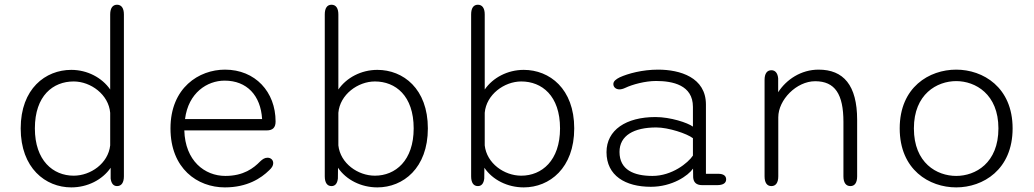

<svg xmlns="http://www.w3.org/2000/svg" viewBox="-20 -782 4373 812"><path d="M475 5C493.5 5 504 -9.5 504 -36.5V-721C504 -747.5 493.5 -762 475 -762C456.5 -762 446 -747.5 446 -721V-403.5C411.5 -453.5 349.5 -486.5 281.5 -486.5C172.5 -486.5 67.5 -407 67.5 -239C67.5 -71 172.5 10.5 281.5 10.5C350 10.5 413 -21.5 448 -72.5V-27C450.5 -6 460 5 475 5ZM446 -305V-167C437.5 -91 363.5 -39 291.5 -39C204.5 -39 127.5 -103 127.5 -239C127.5 -377.5 204.5 -437.5 291.5 -437.5C364 -437.5 439.5 -382 446 -305Z M931 10.5C1025.5 10.5 1084 -28 1118.5 -62C1129.5 -72 1135.5 -81.5 1135.5 -92C1135.5 -106 1125 -115 1111.5 -115C1099.5 -115 1090.5 -109 1080 -99C1052.5 -71 1010.5 -38 933 -38C845.5 -38 763 -102 759.5 -230.5H1108C1133.5 -230.5 1145.5 -242.5 1145.5 -268C1145.5 -393.5 1059.5 -487.5 931.5 -487.5C821.5 -487.5 701 -411 701 -239C701 -69 815 10.5 931 10.5ZM1088.5 -278.5H762.5C776.5 -390 856.5 -441 930 -441C1024 -441 1082.5 -378.5 1088.5 -278.5Z M1382 5C1397.5 5 1406.5 -6 1409 -27L1409.5 -72.5C1444 -21.5 1507 10.5 1576 10.5C1685 10.5 1789.5 -71 1789.5 -239C1789.5 -407 1685 -486.5 1576 -486.5C1507.5 -486.5 1445.5 -453.5 1411 -403.5V-721C1411 -747.5 1400.5 -762 1382 -762C1363.5 -762 1353.5 -747.5 1353.5 -721V-36.5C1353.5 -9.5 1363.5 5 1382 5ZM1411 -167V-305C1417.5 -382 1493.5 -437.5 1565.5 -437.5C1652.5 -437.5 1729.5 -377.5 1729.5 -239C1729.5 -103 1652.5 -39 1565.5 -39C1493.5 -39 1419.5 -91 1411 -167Z M2001 5C2016.5 5 2025.5 -6 2028 -27L2028.5 -72.5C2063 -21.5 2126 10.5 2195 10.5C2304 10.5 2408.5 -71 2408.5 -239C2408.5 -407 2304 -486.5 2195 -486.5C2126.5 -486.5 2064.5 -453.5 2030 -403.5V-721C2030 -747.5 2019.5 -762 2001 -762C1982.5 -762 1972.5 -747.5 1972.5 -721V-36.5C1972.5 -9.5 1982.5 5 2001 5ZM2030 -167V-305C2036.5 -382 2112.5 -437.5 2184.5 -437.5C2271.5 -437.5 2348.5 -377.5 2348.5 -239C2348.5 -103 2271.5 -39 2184.5 -39C2112.5 -39 2038.5 -91 2030 -167Z M2950 1H3012C3039.5 1 3051 -8.5 3051 -23.5C3051 -38.5 3039.5 -47 3017.5 -47H2965.5V-340C2965.5 -455 2855.5 -487.5 2763 -487.5C2697 -487.5 2636 -471 2601 -455C2585 -447 2574 -438.5 2574 -426.5C2574 -413.5 2584.5 -404 2600 -404C2606.5 -404 2615 -406 2624.5 -410.5C2655 -425 2709 -439.5 2754.5 -439.5C2824.5 -439.5 2910.5 -422.5 2910.5 -330V-246.5C2888 -263 2815.5 -287 2752 -287C2628 -287 2545 -232.5 2545 -138.5C2545 -39 2625 8 2732.5 8C2823 8 2890.5 -39 2911 -69L2911.5 -32C2913 -11.5 2924 1 2950 1ZM2910.5 -197.5V-124C2890 -93 2822 -38 2739.5 -38C2661 -38 2600 -63.5 2600 -139.5C2600 -209 2661 -243 2755.5 -243C2807 -243 2885.5 -217 2910.5 -197.5Z M3576.5 5C3595 5 3605 -9.5 3605 -36.5V-275C3605 -422 3547 -487.5 3442 -487.5C3367.5 -487.5 3305.5 -445.5 3271 -392V-450.5C3269 -473 3258.5 -485 3242.5 -485C3223.5 -485 3213.5 -470.5 3213.5 -444V-36.5C3213.5 -9.5 3223.5 5 3242.5 5C3261 5 3271.5 -9.5 3271.5 -36.5V-286C3271.5 -360 3348.5 -438.5 3427.5 -438.5C3511.5 -438.5 3547 -383.5 3547 -266.5V-36.5C3547 -9.5 3557.5 5 3576.5 5Z M4024 10.5C4137 10.5 4262.5 -64 4262.5 -239C4262.5 -413.5 4137 -487.5 4024 -487.5C3910 -487.5 3785 -413.5 3785 -239C3785 -64 3910 10.5 4024 10.5ZM4024 -38C3942.5 -38 3845 -92 3845 -239C3845 -384 3942.5 -439 4024 -439C4105 -439 4202.5 -384 4202.5 -239C4202.5 -92 4105 -38 4024 -38Z"/></svg>

Font: RTM Light Light
Style: Regular
Weight: 300
Designer: after Tyler Finck
Foundry: An Endless Supply
Version: Version 1.000;Glyphs 3.2.1 (3258)